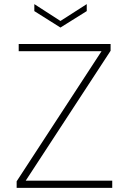

<svg xmlns="http://www.w3.org/2000/svg" viewBox="-20 -914 628 934"><path d="M402 -894V-860L274 -780L147 -860V-894L274 -812ZM518 -667 105 -35H526V0H61V-32L474 -665H71V-700H518Z"/></svg>

Font: Albert Sans ExtraLight
Style: Regular
Weight: 250
Designer: Andreas Rasmussen
Foundry: a.Foundry
Version: Version 1.025